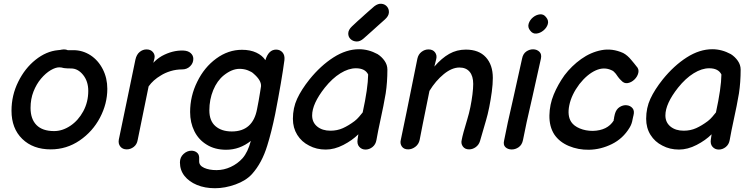

<svg xmlns="http://www.w3.org/2000/svg" viewBox="-20 -792 3994 1018"><path d="M249 0Q333 0 402 -47Q471 -94 510 -168Q549 -242 549 -321Q549 -378 525 -425Q501 -472 460 -499Q418 -526 369 -526H339Q331 -530 319 -530Q314 -530 308 -529Q301 -527 287 -526Q225 -520 168.5 -475Q112 -430 77 -359Q41 -287 41 -205Q41 -111 98 -55.5Q155 0 249 0ZM267 -97Q205 -97 173.5 -129Q142 -161 142 -220Q142 -267 157.5 -306.5Q173 -346 197.5 -375Q222 -404 249 -420Q275 -435 294 -435Q300 -435 306 -434Q312 -432 319 -431Q335 -429 357 -429Q393 -429 420.5 -395Q448 -361 448 -310Q448 -251 421.5 -202Q395 -153 353 -125Q311 -97 267 -97Z M652 0Q672 0 689 -13Q706 -26 710 -50L742 -207L768 -334Q792 -368 833 -392Q855 -406 884.5 -415Q914 -424 946 -424Q971 -424 988 -440.5Q1005 -457 1005 -480Q1005 -498 991 -510.5Q977 -523 952 -524Q895 -526 838 -495Q811 -479 793 -459L799 -483Q803 -501 791 -515.5Q779 -530 757 -530Q737 -530 720.5 -516.5Q704 -503 698 -476L652 -254L610 -52Q606 -30 618 -15Q630 0 652 0Z M1120 206Q1173 206 1228.5 186Q1284 166 1316 131Q1369 72 1397 -20Q1419 -90 1439 -187Q1474 -367 1488 -473Q1491 -499 1478 -514Q1465 -529 1444 -529Q1404 -529 1387 -473Q1371 -498 1339 -513Q1307 -528 1263 -528Q1190 -528 1126.5 -481.5Q1063 -435 1026 -359Q988 -283 988 -198Q988 -142 1010.5 -96.5Q1033 -51 1076 -25Q1119 2 1179 2Q1251 2 1310 -45Q1294 15 1266 47Q1240 76 1203.5 93Q1167 110 1128 110Q1089 110 1062.5 98Q1036 86 1036 64V42Q1035 25 1023 16Q1011 7 995 7Q972 7 953 24.5Q934 42 934 69Q934 110 958 140.5Q982 171 1024 188.5Q1066 206 1120 206ZM1209 -95Q1155 -95 1122.5 -123Q1090 -151 1090 -207Q1090 -264 1110.5 -314Q1131 -364 1167 -393Q1210 -427 1250 -427Q1274 -427 1294.5 -419Q1315 -411 1324 -402Q1366 -366 1364 -335L1359 -303Q1352 -258 1343 -214Q1321 -95 1209 -95Z M1707 1Q1753 1 1800.5 -23.5Q1848 -48 1880 -80L1876 -53Q1872 -28 1885 -13.5Q1898 1 1918 1Q1938 1 1955 -12.5Q1972 -26 1976 -50Q1984 -96 1998 -160Q2014 -232 2025 -297Q2034 -356 2034 -423Q2034 -448 2019 -469.5Q2004 -491 1982 -505Q1934 -531 1884 -531Q1816 -531 1748 -487.5Q1680 -444 1621 -371Q1578 -317 1555.5 -268.5Q1533 -220 1533 -162Q1533 -114 1556 -77Q1579 -40 1619 -20Q1658 1 1707 1ZM1732 -99Q1689 -99 1662 -121Q1635 -143 1635 -180Q1635 -242 1702 -327Q1742 -377 1785 -403.5Q1828 -430 1867 -430Q1916 -430 1932 -397Q1931 -324 1903 -196Q1895 -186 1884 -173Q1873 -160 1860 -150Q1828 -126 1798 -112.5Q1768 -99 1732 -99ZM1908 -588Q1941 -617 1953 -628Q1965 -639 1984 -656Q2002 -672 2021 -689Q2041 -707 2042 -725.5Q2043 -744 2032 -757Q2021 -770 2003 -772Q1985 -774 1965 -759L1934 -732Q1928 -727 1916.5 -716.5Q1905 -706 1893.5 -695.5Q1882 -685 1877 -681L1846 -652Q1827 -634 1826.5 -615.5Q1826 -597 1838.5 -585Q1851 -573 1870 -572Q1889 -571 1908 -588Z M2144 0Q2164 0 2182 -13.5Q2200 -27 2205 -50L2221 -132L2257 -310Q2290 -364 2333 -399Q2376 -434 2416 -434Q2451 -434 2470 -411.5Q2489 -389 2489 -347Q2489 -324 2485 -291.5Q2481 -259 2474 -224.5Q2467 -190 2458 -161Q2433 -79 2428 -50Q2423 -31 2434 -15.5Q2445 0 2467 0Q2486 0 2502.5 -12Q2519 -24 2525 -44Q2550 -132 2557 -154Q2566 -184 2574 -224Q2582 -264 2587.5 -305Q2593 -346 2593 -379Q2593 -448 2556 -488.5Q2519 -529 2450 -529Q2402 -529 2362 -506.5Q2322 -484 2283 -439L2293 -479Q2298 -499 2286.5 -514.5Q2275 -530 2252 -530Q2232 -530 2215 -517Q2198 -504 2193 -481Q2122 -128 2105 -50Q2100 -31 2110.5 -15.5Q2121 0 2144 0Z M2653 -48Q2647 -24 2659.5 -12Q2672 0 2692 0.5Q2712 1 2730 -11.5Q2748 -24 2753 -50Q2767 -125 2803 -279Q2838 -433 2848 -481Q2853 -505 2840 -517.5Q2827 -530 2807.5 -530.5Q2788 -531 2770.5 -519Q2753 -507 2748 -481Q2738 -433 2703 -278Q2667 -123 2653 -48ZM2876 -700Q2863 -718 2843 -716Q2823 -714 2806 -700Q2789 -686 2783 -666.5Q2777 -647 2791 -630Q2804 -612 2824 -614Q2844 -616 2861.5 -630.5Q2879 -645 2884.5 -664Q2890 -683 2876 -700Z M3103 2Q3165 1 3224 -28Q3283 -57 3318 -115Q3330 -134 3334 -159L3337 -173L3339 -181Q3345 -205 3333.5 -218.5Q3322 -232 3303 -234Q3284 -236 3265.5 -224.5Q3247 -213 3240 -187L3236 -169V-166L3234 -158V-153Q3201 -100 3123 -98Q3085 -98 3054 -111Q3023 -124 3009 -145Q2987 -178 2998.5 -234Q3010 -290 3052 -346Q3093 -398 3138 -418.5Q3183 -439 3224 -419Q3234 -415 3245 -401L3257 -384Q3266 -372 3274 -365Q3289 -348 3308.5 -351.5Q3328 -355 3344 -370.5Q3360 -386 3364.5 -406Q3369 -426 3354 -441L3343 -455L3328 -473Q3307 -499 3284 -511Q3226 -537 3169 -526Q3112 -515 3061.5 -479Q3011 -443 2973 -393Q2938 -344 2916 -291Q2894 -238 2893 -180Q2892 -121 2919 -79Q2946 -39 2996 -18Q3046 3 3103 2Z M3580 1Q3626 1 3673.5 -23.5Q3721 -48 3753 -80L3749 -53Q3745 -28 3758 -13.5Q3771 1 3791 1Q3811 1 3828 -12.5Q3845 -26 3849 -50Q3857 -96 3871 -160Q3887 -232 3898 -297Q3907 -356 3907 -423Q3907 -448 3892 -469.5Q3877 -491 3855 -505Q3807 -531 3757 -531Q3689 -531 3621 -487.5Q3553 -444 3494 -371Q3451 -317 3428.5 -268.5Q3406 -220 3406 -162Q3406 -114 3429 -77Q3452 -40 3492 -20Q3531 1 3580 1ZM3605 -99Q3562 -99 3535 -121Q3508 -143 3508 -180Q3508 -242 3575 -327Q3615 -377 3658 -403.5Q3701 -430 3740 -430Q3789 -430 3805 -397Q3804 -324 3776 -196Q3768 -186 3757 -173Q3746 -160 3733 -150Q3701 -126 3671 -112.5Q3641 -99 3605 -99Z"/></svg>

Font: Balsamiq Sans
Style: Italic
Weight: 400
Italic angle: -12°
Designer: Michael Angeles
Foundry: Balsamiq SRL
Version: Version 1.020; ttfautohint (v1.8.4.7-5d5b);gftools[0.9.26]